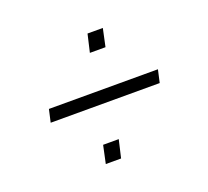

<svg xmlns="http://www.w3.org/2000/svg" viewBox="-77 -536 614 566"><g transform="rotate(-20 230.5 -253.0)"><path d="M55 -233 64 -273H406L397 -233ZM166 -63 178 -119H227L214 -63ZM234 -387 247 -443H295L283 -387Z"/></g></svg>

Font: Saira Condensed ExtraLight
Style: Italic
Weight: 250
Width: 3
Italic angle: -12°
Designer: Hector Gatti with collaboration of the Omnibus-Type team
Foundry: Omnibus-Type
Version: Version 1.101